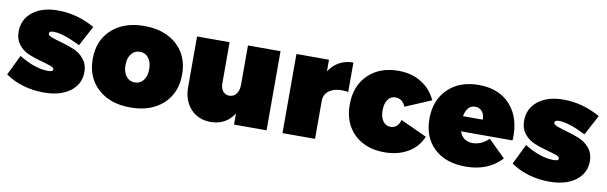

<svg xmlns="http://www.w3.org/2000/svg" viewBox="-42 -927 4129 1307"><g transform="rotate(10 2023.0 -273.5)"><path d="M459 -349Q337 -409 274 -409Q243 -409 243 -391Q243 -378 272.5 -367.5Q302 -357 343.5 -345.5Q385 -334 426.5 -317Q468 -300 497.5 -263.5Q527 -227 527 -176Q527 -91 459.5 -40.5Q392 10 279 10Q126 10 12 -68L80 -208Q190 -140 282 -140Q316 -140 316 -156Q316 -169 287.5 -178.5Q259 -188 218 -199Q177 -210 136 -227Q95 -244 66.5 -280Q38 -316 38 -368Q38 -454 103.5 -505.5Q169 -557 279 -557Q410 -557 533 -488Z M651 -478.5Q735 -555 876 -555Q1017 -555 1101 -478.5Q1185 -402 1185 -274Q1185 -146 1101 -69Q1017 8 876 8Q735 8 651 -69Q567 -146 567 -274Q567 -402 651 -478.5ZM935.5 -348Q913 -377 876 -377Q839 -377 816.5 -348Q794 -319 794 -271Q794 -223 816.5 -194Q839 -165 876 -165Q913 -165 935.5 -194Q958 -223 958 -271Q958 -319 935.5 -348Z M1592 -547H1817V0H1592V-76Q1536 10 1431 10Q1346 10 1293 -47Q1240 -104 1240 -198V-547H1465V-263Q1465 -229 1481.5 -208.5Q1498 -188 1525 -188Q1556 -188 1574 -212Q1592 -236 1592 -276Z M2152 -467Q2212 -557 2319 -557V-354Q2243 -365 2197.5 -340Q2152 -315 2152 -261V0H1927V-547H2152Z M2713 -321Q2691 -373 2643 -373Q2610 -373 2590.5 -345.5Q2571 -318 2571 -272Q2571 -225 2590.5 -197.5Q2610 -170 2643 -170Q2693 -170 2710 -229L2892 -145Q2862 -72 2793.5 -32Q2725 8 2631 8Q2501 8 2422.5 -68Q2344 -144 2344 -271Q2344 -400 2423 -477.5Q2502 -555 2633 -555Q2722 -555 2790 -513.5Q2858 -472 2892 -397Z M3187 -555Q3330 -555 3408.5 -465Q3487 -375 3478 -223H3122Q3145 -158 3213 -158Q3272 -158 3324 -207L3441 -92Q3350 8 3193 8Q3054 8 2974.5 -67.5Q2895 -143 2895 -271Q2895 -400 2975 -477.5Q3055 -555 3187 -555ZM3253 -327Q3255 -361 3236.5 -383Q3218 -405 3189 -405Q3132 -405 3117 -327Z M3953 -349Q3831 -409 3768 -409Q3737 -409 3737 -391Q3737 -378 3766.5 -367.5Q3796 -357 3837.5 -345.5Q3879 -334 3920.5 -317Q3962 -300 3991.5 -263.5Q4021 -227 4021 -176Q4021 -91 3953.5 -40.5Q3886 10 3773 10Q3620 10 3506 -68L3574 -208Q3684 -140 3776 -140Q3810 -140 3810 -156Q3810 -169 3781.5 -178.5Q3753 -188 3712 -199Q3671 -210 3630 -227Q3589 -244 3560.5 -280Q3532 -316 3532 -368Q3532 -454 3597.5 -505.5Q3663 -557 3773 -557Q3904 -557 4027 -488Z"/></g></svg>

Font: MontserratBlack
Style: Regular
Weight: 900
Designer: Julieta Ulanovsky
Foundry: Julieta Ulanovsky
Version: Version 4.000